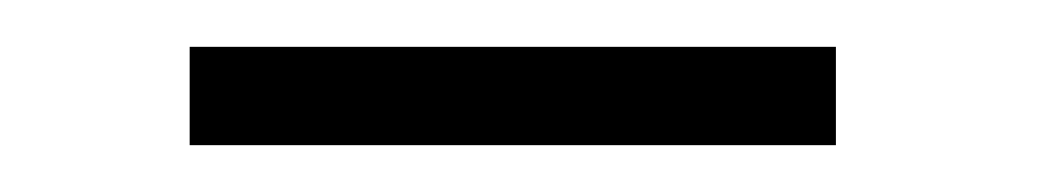

<svg xmlns="http://www.w3.org/2000/svg" viewBox="-20 -713 454 82"><path d="M61 -693H337V-651H61Z"/></svg>

Font: Encode Sans Narrow
Style: ExtraLight
Weight: 200
Designer: Pablo Impallari, Andres Torresi
Foundry: Pablo Impallari, Andres Torresi
Version: Version 1.000; ttfautohint (v1.00) -l 8 -r 50 -G 200 -x 14 -